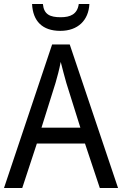

<svg xmlns="http://www.w3.org/2000/svg" viewBox="-20 -938 610 958"><path d="M426 -918H373C366 -867 331 -852 283 -852C229 -852 199 -866 194 -918H140C144 -833 191 -784 281 -784C369 -784 422 -837 426 -918ZM478 0H569L328 -716H240L0 0H91L164 -222H404ZM311 -524 381 -301H187L257 -524C265 -551 276 -592 283 -629C289 -602 305 -547 311 -524Z"/></svg>

Font: Noto Sans Gurmukhi SemiCondensed
Style: Regular
Weight: 400
Width: 4
Designer: Jelle Bosma - Monotype Design Team
Foundry: Monotype Imaging Inc.
Version: Version 2.004